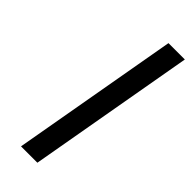

<svg xmlns="http://www.w3.org/2000/svg" viewBox="-232 -726 755 755"><g transform="rotate(45 145.5 -348.5)"><path d="M291 -697 168 0H77L200 -697Z"/></g></svg>

Font: Fz Poppins
Style: Italic
Weight: 400
Italic angle: -10°
Designer: Ninad Kale (Devanagari), Jonny Pinhorn (Latin)
Foundry: Indian Type Foundry
Version: Vit hóa bi Vntype.Com & FontZin.Com